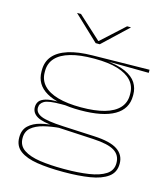

<svg xmlns="http://www.w3.org/2000/svg" viewBox="-127 -792 940 1078"><g transform="rotate(15 343.0 -253.0)"><path d="M344 -170.5Q214.5 -170.5 146.5 -209.8Q78.5 -249 78.5 -325V-333Q78.5 -382 107 -415.5Q135.5 -449 192 -467Q248.5 -485 333 -486L662 -491V-473L402.5 -475.5L404.5 -477.5Q481.5 -471.5 526.5 -451.2Q571.5 -431 590.8 -400.5Q610 -370 610 -332.5V-325Q610 -249 542.5 -209.8Q475 -170.5 344 -170.5ZM337.5 171.5H347Q424 171.5 485.2 162.2Q546.5 153 582.2 129.8Q618 106.5 618 64.5V62.5Q618 17.5 581 -5.8Q544 -29 457.5 -33.5L244.5 -45L266.5 -45.5Q212 -41.5 168 -30.2Q124 -19 98.2 3Q72.5 25 72.5 63V64Q72.5 107.5 107 130.8Q141.5 154 201.2 162.8Q261 171.5 337.5 171.5ZM337.5 188.5Q254.5 188.5 190.2 178.5Q126 168.5 89.8 141.8Q53.5 115 53.5 65.5V64Q53.5 20.5 80 -4.2Q106.5 -29 149.5 -39.8Q192.5 -50.5 241.5 -52L237 -46.5Q158.5 -51 126.2 -69.8Q94 -88.5 94 -122.5Q94 -141.5 104.2 -155.8Q114.5 -170 141.5 -178Q168.5 -186 218.5 -185V-195.5L272.5 -176H233.5Q159.5 -176 135.5 -162.2Q111.5 -148.5 111.5 -123Q111.5 -93.5 146.5 -78.5Q181.5 -63.5 275 -59L458 -50Q552.5 -45.5 594.5 -17.2Q636.5 11 636.5 61.5V63Q636.5 113 599 140.2Q561.5 167.5 496 178Q430.5 188.5 347 188.5ZM344 -187.5Q425 -187.5 480.2 -203.2Q535.5 -219 563.8 -249.8Q592 -280.5 592 -325V-333Q592 -377 564.2 -407.8Q536.5 -438.5 482.8 -454.8Q429 -471 350 -471H344Q264 -471 209 -455.2Q154 -439.5 125.5 -408.8Q97 -378 97 -333V-325Q97 -280.5 125.5 -249.8Q154 -219 209 -203.2Q264 -187.5 344 -187.5ZM331 -557 187 -693V-694H209L341.5 -573H344.5L477 -694H499V-693L355 -557Z"/></g></svg>

Font: Anek Latin Expanded Thin
Style: Regular
Weight: 250
Width: 7
Designer: Yesha Goshar
Foundry: Ek Type
Version: Version 1.003